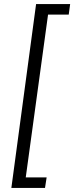

<svg xmlns="http://www.w3.org/2000/svg" viewBox="-20 -762 366 947"><path d="M202 165 210 113H107L217 -690H319L326 -742H158L36 165Z"/></svg>

Font: Cheyenne Sans Light
Style: Italic
Weight: 300
Italic angle: -8.13011°
Designer: The Public Sans project authors (U.S. Web Design System), Libre Franklin designed by Pablo Impallari and Rodrigo Fuenzal
Foundry: The Cheyenne Sans Project Authors
Version: Version 2.007